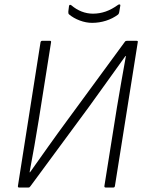

<svg xmlns="http://www.w3.org/2000/svg" viewBox="-20 -837 650 857"><path d="M65 0Q59 0 60 -7L161 -649Q163 -655 169 -655H202Q209 -655 208 -649L153 -302Q144 -246 133.5 -186Q123 -126 112 -68H114Q153 -123 194.5 -181.5Q236 -240 281 -301L537 -650Q539 -653 541.5 -654Q544 -655 548 -655H588Q597 -655 595 -649L493 -7Q492 0 486 0H452Q445 0 446 -7L502 -358Q511 -414 521.5 -472Q532 -530 542 -587H540Q515 -552 487 -513Q459 -474 431 -435Q403 -396 377 -360L116 -6Q114 -3 112 -1.5Q110 0 107 0ZM391 -735Q364 -735 336 -745.5Q308 -756 288 -773Q284 -777 285 -786L288 -810Q289 -815 292 -815.5Q295 -816 299 -813Q320 -795 344.5 -785.5Q369 -776 395 -776Q424 -776 451.5 -785.5Q479 -795 508 -816Q512 -818 515 -817Q518 -816 517 -812L512 -782Q511 -778 510 -776Q509 -774 507 -772Q483 -754 453 -744.5Q423 -735 391 -735Z"/></svg>

Font: Sofia Sans Semi Condensed Light
Style: Italic
Weight: 300
Italic angle: -9°
Version: Version 4.100